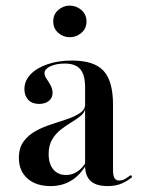

<svg xmlns="http://www.w3.org/2000/svg" viewBox="-20 -639 499 671"><path d="M277.4 -207.3V-333.1Q277.4 -377.4 260.5 -397.2Q243.5 -416.9 206.5 -416.9Q176.6 -416.9 156 -407.3Q135.5 -397.6 135.5 -383.9Q135.5 -374.2 142.7 -363.7Q150 -353.2 156.9 -340.7Q163.7 -328.2 163.7 -314.5Q163.7 -296.8 150.8 -286.3Q137.9 -275.8 116.1 -275.8Q92.7 -275.8 79 -289.9Q65.3 -304 65.3 -327.4Q65.3 -356.5 86.7 -379Q108.1 -401.6 146 -414.5Q183.9 -427.4 231.5 -427.4Q308.9 -427.4 341.9 -391.5Q375 -355.6 375 -272.6V-207.3ZM156.5 11.3Q105.6 11.3 75.8 -15.3Q46 -41.9 46 -87.1Q46 -122.6 62.9 -145.2Q79.8 -167.7 106 -181.9Q132.3 -196 161.7 -205.2Q191.1 -214.5 217.7 -223.8Q244.4 -233.1 261.3 -245.2Q278.2 -257.3 278.2 -277.4V-260.5Q275.8 -245.2 261.3 -233.5Q246.8 -221.8 228.6 -210.9Q210.5 -200 192.3 -185.9Q174.2 -171.8 162.1 -151.2Q150 -130.6 150 -100.8Q150 -66.9 166.1 -47.2Q182.3 -27.4 211.3 -27.4Q231.5 -27.4 249.2 -38.7Q266.9 -50 280.6 -71.8V-62.1Q258.1 -25 227.4 -6.9Q196.8 11.3 156.5 11.3ZM375 -44.4Q375 -25 380.2 -16.5Q385.5 -8.1 396.8 -8.1Q408.1 -8.1 418.5 -14.5Q429 -21 437.9 -27.4L441.9 -20.2Q424.2 -5.6 404 2.8Q383.9 11.3 355.6 11.3Q316.1 11.3 296.8 -6.5Q277.4 -24.2 277.4 -59.7V-207.3H375ZM224.2 -508.9Q200.8 -508.9 183.5 -524.2Q166.1 -539.5 166.1 -564.5Q166.1 -588.7 183.5 -604Q200.8 -619.4 223.4 -619.4Q246.8 -619.4 264.5 -604Q282.3 -588.7 282.3 -563.7Q282.3 -539.5 264.5 -524.2Q246.8 -508.9 224.2 -508.9Z"/></svg>

Font: Playfair 144pt SemiCondensed SemiBold
Style: Regular
Weight: 600
Width: 4
Designer: Claus Eggers Sørensen
Foundry: Claus Eggers Sørensen
Version: Version 2.203